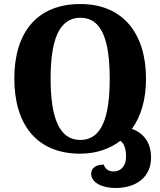

<svg xmlns="http://www.w3.org/2000/svg" viewBox="-20 -748 795 952"><path d="M555 184C653 184 729 132 729 33C729 -40 693 -88 634 -109C680 -172 704 -256 704 -358C704 -582 589 -728 379 -728C159 -728 51 -582 51 -359C51 -134 159 14 378 14C459 14 526 -11 577 -50C595 -37 605 -11 605 29C605 81 573 102 545 102C515 102 502 89 494 68C448 69 432 90 432 115C432 147 469 184 555 184ZM378 -54C273 -54 231 -166 231 -358C231 -551 273 -660 379 -660C484 -660 524 -550 524 -358C524 -165 484 -54 378 -54Z"/></svg>

Font: Noto Serif Georgian SemiCondensed ExtraBold
Style: Regular
Weight: 800
Width: 4
Designer: Monotype Design Team, Akaki Razmadze
Foundry: Google LLC
Version: Version 2.003